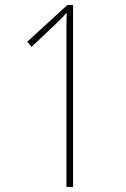

<svg xmlns="http://www.w3.org/2000/svg" viewBox="-20 -734 493 754"><path d="M241 0V-583Q241 -614 241 -638.5Q241 -663 242 -684Q232 -673 222.5 -663Q213 -653 198 -639L104 -550L87 -570L244 -714H267V0Z"/></svg>

Font: Noto Sans Devanagari UI Condensed Thin
Style: Regular
Weight: 100
Width: 3
Designer: Jelle Bosma - Monotype Design Team
Foundry: Monotype Imaging Inc.
Version: Version 2.004; ttfautohint (v1.8.4.7-5d5b)